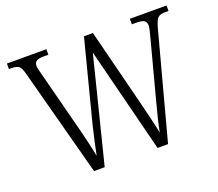

<svg xmlns="http://www.w3.org/2000/svg" viewBox="-119 -881 1190 1048"><g transform="rotate(-20 476.0 -357.0)"><path d="M91 -631Q82 -664 69 -673Q56 -682 26 -682H13V-714H242V-682H215Q183 -682 171.5 -673Q160 -664 160 -646Q160 -637 163.5 -623.5Q167 -610 172 -591L265 -231Q277 -185 285 -149Q293 -113 301 -73Q309 -113 318 -153.5Q327 -194 338 -240L459 -710H511L629 -243Q641 -194 651 -152.5Q661 -111 668 -74Q681 -142 706 -234L798 -582Q803 -602 807 -618.5Q811 -635 811 -645Q811 -665 798.5 -673.5Q786 -682 753 -682H727V-714H940V-682H922Q892 -682 879 -671Q866 -660 854 -617L689 0H628L474 -610L321 0H259Z"/></g></svg>

Font: Noto Serif Armenian SemiCondensed Light
Style: Regular
Weight: 300
Width: 4
Designer: Monotype Design Team
Foundry: Monotype Imaging Inc.
Version: Version 2.008; ttfautohint (v1.8.4.7-5d5b)